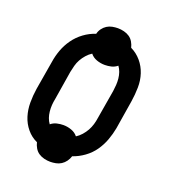

<svg xmlns="http://www.w3.org/2000/svg" viewBox="-119 -673 737 816"><g transform="rotate(20 250.0 -265.0)"><path d="M199 51Q185 51 171 47.5Q157 44 146 36.5Q135 29 128 17Q121 5 118 -8Q91 -20 71.5 -43.5Q52 -67 43 -96Q34 -125 34 -157Q34 -189 39 -221L61 -351Q65 -378 75 -405.5Q85 -433 102.5 -457.5Q120 -482 144.5 -500Q169 -518 197 -527Q200 -540 208 -551Q216 -562 227 -569Q238 -576 251 -578.5Q264 -581 276 -581Q290 -581 304 -577.5Q318 -574 329 -566.5Q340 -559 347 -547Q354 -535 357 -522Q384 -509 403.5 -486Q423 -463 432.5 -434Q442 -405 441.5 -373Q441 -341 436 -309L415 -179Q410 -152 400 -124.5Q390 -97 373 -72.5Q356 -48 331 -30Q306 -12 279 -3Q275 10 267 21Q259 32 248 39Q237 46 224 48.5Q211 51 199 51ZM265 -88Q278 -96 289 -108.5Q300 -121 307.5 -134.5Q315 -148 319.5 -163Q324 -178 326 -193L348 -323Q350 -337 351 -351.5Q352 -366 350.5 -380.5Q349 -395 344.5 -408Q340 -421 332 -432Q320 -422 305.5 -418.5Q291 -415 276 -415Q257 -415 239 -421.5Q221 -428 210 -442Q197 -434 186 -421.5Q175 -409 167.5 -395.5Q160 -382 156 -367Q152 -352 149 -337L128 -207Q125 -193 124 -178.5Q123 -164 124.5 -149.5Q126 -135 130.5 -122Q135 -109 143 -98Q155 -108 170 -111.5Q185 -115 199 -115Q218 -115 236 -108.5Q254 -102 265 -88Z"/></g></svg>

Font: Iosevka Slab Medium Oblique
Style: Regular
Weight: 500
Italic angle: -9°
Monospace: yes
Designer: Belleve Invis
Foundry: Belleve Invis
Version: Version 11.1.1; ttfautohint (v1.8.3)